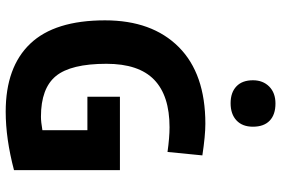

<svg xmlns="http://www.w3.org/2000/svg" viewBox="-172 -772 959 654"><g transform="rotate(90 307.0 -444.5)"><path d="M331.1 -751Q294.4 -751 273.7 -770.8Q252.9 -790.5 252.9 -827.1Q252.9 -861.3 274.4 -882.6Q295.9 -903.8 332 -903.8Q370.1 -903.8 390.6 -884Q411.1 -864.3 411.1 -827.1Q411.1 -791 389.6 -771Q368.2 -751 331.1 -751ZM497.1 -536.1Q447.8 -543 413.1 -543Q305.2 -543 251 -490.5Q196.8 -438 196.8 -328.1Q196.8 -207 238.5 -156Q280.3 -105 377 -105Q394.5 -105 422.9 -109.9V-263.2H309.1V-374H559.1V-13.2Q451.7 15.1 359.9 15.1Q208 15.1 128.4 -68.4Q48.8 -151.9 48.8 -323.2Q48.8 -483.4 139.6 -574.2Q230.5 -665 400.9 -665Q441.4 -665 508.8 -654.8Z"/></g></svg>

Font: IntelOne Mono Bold
Style: Regular
Weight: 700
Designer: Fred Shallcrass
Foundry: Frere-Jones Type LLC
Version: Version 1.200;hotconv 1.1.0;makeotfexe 2.6.0;FJTRelease1.2